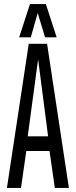

<svg xmlns="http://www.w3.org/2000/svg" viewBox="-20 -922 373 942"><path d="M14 0 121 -707H211L318 0H249L223 -181H109L83 0ZM116 -253H216L167 -631ZM74 -739 127 -902H205L258 -739H201L165 -858L131 -739Z"/></svg>

Font: Georama ExtraCondensed
Style: Regular
Weight: 400
Width: 2
Designer: Jean-Baptiste Levee
Foundry: Production Type
Version: Version 1.000